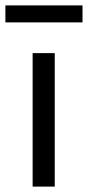

<svg xmlns="http://www.w3.org/2000/svg" viewBox="-33 -692 326 712"><path d="M170 0H88V-495H170ZM273 -672V-609H-13V-672Z"/></svg>

Font: Inria Sans
Style: Regular
Weight: 400
Designer: Black Foundry Team
Foundry: Black Foundry
Version: Version 1.2; ttfautohint (v1.8.3)